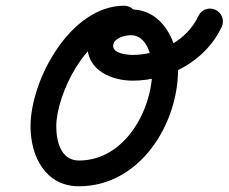

<svg xmlns="http://www.w3.org/2000/svg" viewBox="-20 -606 799 671"><path d="M414 -586C227.1 -586 86.7 -328 86.7 -164.5C86.7 -60.3 138.2 45 256 45C466.9 45 602.3 -169.2 602.3 -363.6C602.3 -460 548.4 -573 438 -573C364.4 -573 285.5 -526.4 285.5 -445.1C285.5 -359.8 370.5 -324.1 443.8 -324.1C570.9 -324.1 700.5 -394.8 754.8 -512.1C765.3 -534.6 755.5 -561.4 732.9 -571.8C710.4 -582.3 683.6 -572.5 673.2 -549.9C633.6 -464.5 535.9 -414.1 443.8 -414.1C426.5 -414.1 375.5 -418.3 375.5 -445.1C375.5 -473.2 416.9 -483 438 -483C493.9 -483 512.3 -406.6 512.3 -363.6C512.3 -219.8 415.4 -45 256 -45C192.2 -45 176.7 -112.5 176.7 -164.5C176.7 -275.5 283.3 -496 414 -496C438.9 -496 459 -516.1 459 -541C459 -565.8 438.9 -586 414 -586Z"/></svg>

Font: FRB American Cursive Guidelines Arrows Black
Style: Bold Italic
Weight: 900
Italic angle: -25°
Version: Version 2.0;Modular Font Editor K font №1